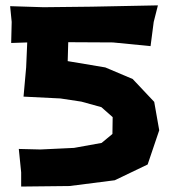

<svg xmlns="http://www.w3.org/2000/svg" viewBox="-20 -684 628 713"><path d="M17.6 -661.1 23.4 -602.5 21.5 -524.4 81.1 -526.4 77.1 -433.6 67.4 -325.2 204.1 -318.4 282.2 -306.6 356.4 -286.1 398.4 -249 397.5 -186.5 357.4 -153.3 254.9 -134.8 129.9 -128.9 49.8 -130.9 58.6 -43.9V8.8L238.3 6.8L406.2 -14.6L528.3 -73.2L571.3 -200.2L552.7 -305.7L472.7 -390.6L371.1 -433.6L231.4 -457L233.4 -527.3L399.4 -526.4L539.1 -512.7L550.8 -602.5L566.4 -664.1L320.3 -659.2L141.6 -657.2Z"/></svg>

Font: MaokenAssortedSans-Lite
Style: Lite
Weight: 400
Version: Version 1.400